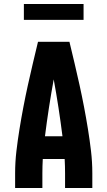

<svg xmlns="http://www.w3.org/2000/svg" viewBox="-20 -945 540 965"><path d="M56 0V-74Q56 -130 62.5 -185.5Q69 -241 78 -296.5Q87 -352 97.5 -407Q108 -462 120 -516.5Q132 -571 145 -626Q158 -681 171 -735H329Q342 -681 355 -626Q368 -571 380 -516.5Q392 -462 402.5 -407Q413 -352 422 -296.5Q431 -241 437.5 -185.5Q444 -130 444 -74V0H307V-74Q307 -92 306.5 -110Q306 -128 305 -146H195Q194 -128 193.5 -110Q193 -92 193 -74V0ZM206 -260H294Q285 -332 274 -403.5Q263 -475 250 -546Q237 -475 226 -403.5Q215 -332 206 -260ZM100 -845V-925H400V-845Z"/></svg>

Font: Iosevka Curly Heavy
Style: Regular
Weight: 900
Monospace: yes
Designer: Belleve Invis
Foundry: Belleve Invis
Version: Version 22.1.2; ttfautohint (v1.8.4)